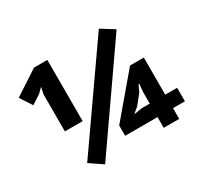

<svg xmlns="http://www.w3.org/2000/svg" viewBox="-146 -931 1241 1160"><g transform="rotate(-30 474.5 -350.5)"><path d="M658 -715 749 -658 281 14 191 -47ZM889 -75H806V0H698V-75H472V-147L710 -428H806V-169H889ZM698 -250 703 -304H698L675 -256L624 -193L585 -160L643 -169H698ZM170 -538 180 -585 147 -553 84 -512 30 -595 201 -707H294V-280H170Z"/></g></svg>

Font: PT Sans Caption
Style: Bold
Weight: 700
Designer: A.Korolkova, O.Umpeleva, V.Yefimov
Foundry: ParaType Ltd
Version: Version 2.003W OFL